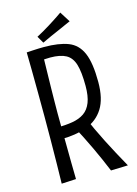

<svg xmlns="http://www.w3.org/2000/svg" viewBox="-130 -937 722 1012"><g transform="rotate(-15 231.5 -430.5)"><path d="M131 -221 127 -286Q177 -286 215 -292.5Q253 -299 279 -317Q305 -335 318.5 -369.5Q332 -404 332 -459Q332 -535 319.5 -576.5Q307 -618 276 -635Q245 -652 190 -652Q171 -652 148.5 -650.5Q126 -649 100 -646L78 -710Q96 -711 112 -712Q128 -713 143.5 -713.5Q159 -714 173 -714Q254 -714 304.5 -694.5Q355 -675 378.5 -620.5Q402 -566 402 -462Q402 -371 369 -318.5Q336 -266 275 -243.5Q214 -221 131 -221ZM77 6Q78 -36 79 -97Q80 -158 80.5 -226.5Q81 -295 81 -357Q81 -420 80.5 -486.5Q80 -553 79.5 -612Q79 -671 78 -710L158 -703Q157 -675 156.5 -640.5Q156 -606 155 -569Q154 -532 153.5 -495Q153 -458 152.5 -423Q152 -388 152 -359Q152 -329 152.5 -284Q153 -239 153.5 -188.5Q154 -138 154.5 -88.5Q155 -39 156 2ZM346 6Q318 -62 286 -130Q254 -198 215 -271L286 -301Q317 -228 355.5 -152.5Q394 -77 439 3ZM176 -737 154 -775Q171 -784 189.5 -794.5Q208 -805 227 -817Q240 -825 253 -833.5Q266 -842 279 -850.5Q292 -859 303 -867L339 -810Q325 -804 310.5 -797.5Q296 -791 281.5 -784.5Q267 -778 253 -772Q239 -766 225.5 -760Q212 -754 199.5 -748Q187 -742 176 -737Z"/></g></svg>

Font: Truculenta
Style: Regular
Weight: 400
Designer: Ivan Castro, Eva Sanz & Omnibus-Type Team
Foundry: Omnibus-Type
Version: Version 1.002